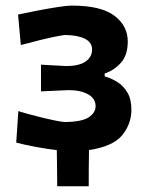

<svg xmlns="http://www.w3.org/2000/svg" viewBox="-20 -530 527 686"><path d="M184.5 135.5Q184 103.5 183.8 71.2Q183.5 39 183 6.5Q149.5 2.5 107.5 -5.2Q65.5 -13 38 -20.5L45.5 -133Q74.5 -124 109.8 -115Q145 -106 173.8 -100Q202.5 -94 212.5 -94Q273.5 -95 297.5 -111.2Q321.5 -127.5 321.5 -150.5Q321.5 -178 294.8 -193Q268 -208 225 -208Q192 -206.5 169.8 -205.5Q147.5 -204.5 126.5 -203.5V-299Q141.5 -298 164.5 -296.8Q187.5 -295.5 216.5 -294Q262.5 -294 285.8 -310.2Q309 -326.5 309 -353Q309 -378.5 284 -391.2Q259 -404 214.5 -405Q206.5 -405 181.5 -400Q156.5 -395 122.8 -386.8Q89 -378.5 54.5 -369L44.5 -478Q74 -484.5 113 -492Q152 -499.5 186.2 -504.8Q220.5 -510 236.5 -510Q341 -510 388.8 -473.8Q436.5 -437.5 436.5 -381.5Q436.5 -333 411.8 -305.5Q387 -278 354 -267.5V-257Q376.5 -251 398.5 -237.5Q420.5 -224 435 -199.8Q449.5 -175.5 449.5 -138.5Q449.5 -87 416.5 -46.8Q383.5 -6.5 298 6Q297.5 38.5 297.2 71Q297 103.5 297 135.5Z"/></svg>

Font: Commissioner Loud SemiBold
Style: Regular
Weight: 600
Designer: Kostas Bartsokas
Foundry: Kostas Bartsokas
Version: Version 1.000; ttfautohint (v1.8.3)